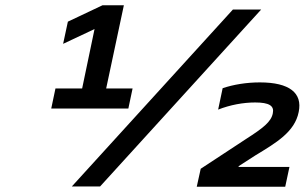

<svg xmlns="http://www.w3.org/2000/svg" viewBox="-20 -706 1154 727"><path d="M174 -295H466L482 -371H382L449 -686H368L237 -624L219 -540L338 -596L291 -371H190ZM252 0H359L969 -670H862ZM725 1H1060L1076 -74H883L884 -77L946 -117C1025 -165 1096 -206 1111 -282C1126 -354 1076 -394 964 -394C914 -394 864 -386 823 -372L806 -291C852 -309 901 -318 946 -318C1000 -318 1019 -305 1013 -277C1007 -245 976 -221 912 -180L740 -67Z"/></svg>

Font: LT Wave Medium
Style: Italic
Weight: 500
Designer: Daniel Lyons
Version: Version 2.5 (Glyphs App)